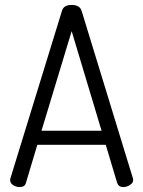

<svg xmlns="http://www.w3.org/2000/svg" viewBox="-20 -757 580 777"><path d="M21 -28C21 -20 25 -13.3 33 -8C41 -2.7 49.7 0 59 0C73.7 0 82.3 -5.7 85 -17L131 -171H408L454 -17C458 -5.7 466.3 0 479 0C488.3 0 497.3 -2.8 506 -8.5C514.7 -14.2 519 -21 519 -29C519 -29.7 518.8 -30.7 518.5 -32C518.2 -33.3 518 -34.3 518 -35L310 -714C304.7 -729.3 291.3 -737 270 -737C248.7 -737 235.7 -729.3 231 -714L22 -35C21.3 -33.7 21 -31.3 21 -28ZM148 -228 270 -631 391 -228Z"/></svg>

Font: Terminal Dosis
Style: Book
Weight: 400
Designer: EdgarTolentino, PabloImpallari, IginoMarini
Foundry: EdgarTolentino, PabloImpallari, IginoMarini
Version: Version 1.006